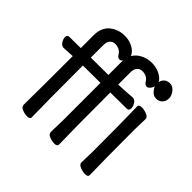

<svg xmlns="http://www.w3.org/2000/svg" viewBox="-175 -905 1112 1112"><g transform="rotate(45 381.0 -348.5)"><path d="M346.2 -605Q336.9 -594.2 327.1 -594.2Q314 -594.2 305.2 -607.9Q287.1 -641.1 245.1 -641.1Q228 -641.1 215.1 -628.2Q202.1 -615.2 202.1 -585V-484.9L345.2 -485.8V-588.9Q345.2 -597.2 346.2 -605ZM655.8 16.1Q637.2 16.1 615 7.6Q592.8 -1 592.8 -17.1L595.2 -105Q595.2 -368.2 591.8 -475.1Q591.8 -490.2 616.2 -490.2Q634.8 -490.2 656.5 -481.7Q678.2 -473.1 678.2 -457L675.8 -368.2Q675.8 -105 679.2 1Q679.2 16.1 655.8 16.1ZM403.8 17.1Q384.8 17.1 363.8 8.5Q342.8 0 342.8 -17.1L345.2 -116.2V-420.9L202.1 -419.9Q202.1 -105 205.1 1Q205.1 17.1 181.2 17.1Q162.1 17.1 141.1 8.5Q120.1 0 120.1 -17.1Q122.1 -116.2 122.1 -417L50.8 -413.1Q35.2 -413.1 23.7 -429.9Q12.2 -446.8 12.2 -462.9Q12.2 -481.9 29.8 -481.9Q104 -481.9 122.1 -482.9V-588.9Q122.1 -668 187 -699.2Q215.8 -713.9 250 -713.9Q284.2 -713.9 309.6 -702.4Q335 -690.9 348.1 -674.8Q356.9 -665 359.9 -654.8Q376 -683.1 409.2 -699.2Q439 -713.9 472.9 -713.9Q506.8 -713.9 532.5 -702.4Q558.1 -690.9 571.8 -674.8Q577.1 -668.9 580.1 -662.1Q583 -676.8 592.8 -688Q606.9 -704.1 631.8 -704.1Q655.8 -704.1 672.9 -682.1Q689.9 -660.2 689.9 -638.2Q689.9 -615.2 675.5 -599.6Q661.1 -584 637 -584Q612.8 -584 596.2 -606Q586.9 -617.2 582 -628.9Q580.1 -621.1 574.2 -611.8Q562 -594.2 549.8 -594.2Q537.1 -594.2 527.8 -607.9Q509.8 -641.1 467.8 -641.1Q451.2 -641.1 438 -628.2Q424.8 -615.2 424.8 -585V-486.8Q451.2 -486.8 537.1 -493.2Q554.2 -493.2 565.2 -476.1Q576.2 -459 576.2 -442.9Q576.2 -422.9 558.1 -422.9Q475.1 -422.9 461.9 -421.9H424.8Q424.8 -105 428.2 1Q428.2 17.1 403.8 17.1Z"/></g></svg>

Font: LXGW WenKai Screen
Style: Regular
Weight: 400
Designer: LXGW / Fontworks Inc.
Foundry: LXGW / Fontworks Inc.
Version: Version 1.510;January 18,2025